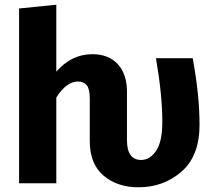

<svg xmlns="http://www.w3.org/2000/svg" viewBox="-20 -778 909 815"><path d="M798 -531Q827 -374 827 -248Q827 -116 750.5 -49.5Q674 17 568 17Q478 17 419.5 -32.5Q361 -82 361 -180V-361Q361 -401 348 -416.5Q335 -432 311 -432Q262 -432 219 -364V0H61V-742L219 -758V-474Q284 -548 372 -548Q441 -548 480 -505.5Q519 -463 519 -388V-183Q519 -99 579 -99Q616 -99 642.5 -137.5Q669 -176 669 -261Q669 -374 642 -531Z"/></svg>

Font: FiraGO
Style: Bold
Weight: 700
Designer: bBox Type
Foundry: bBox Type GmbH
Version: Version 1.001;PS 001.001;hotconv 1.0.88;makeotf.lib2.5.64775